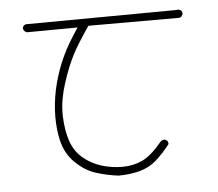

<svg xmlns="http://www.w3.org/2000/svg" viewBox="-39 -487 579 511"><g transform="rotate(-5 250.0 -231.0)"><path d="M110.4 -126.5Q119.1 -88.9 144.5 -64.5Q169.9 -40 198.5 -31Q227.1 -22 257.8 -18.1Q287.6 -18.1 314 -24.9Q340.3 -31.7 359.9 -49.1Q379.4 -66.4 397.9 -90.3Q397.9 -95.2 395.5 -99.1L388.7 -103Q382.3 -102.5 378.4 -99.6Q348.6 -63.5 324.2 -52Q299.8 -40.5 271 -40.5Q242.2 -40.5 215.6 -48.6Q189 -56.6 167.5 -74.2Q145 -92.8 135.3 -120.8Q125.5 -148.9 124 -188.5Q124 -192.4 124 -196.3Q124 -232.9 137.9 -276.1Q151.9 -319.3 167 -348.6Q182.1 -377.9 212.9 -422.4H454.1Q457.5 -422.4 461.4 -424.8L465.3 -432.1Q465.3 -437.5 462.9 -440.9L456.1 -444.3L447.8 -443.8L46.9 -440.9L41.5 -438L38.6 -432.6Q38.6 -426.8 42 -423.3Q44.9 -419.9 49.3 -419.4L183.6 -420.4L170.4 -399.9Q127.9 -335 111.8 -260.3Q104 -222.7 104 -188.7Q104 -154.8 110.4 -126.5Z"/></g></svg>

Font: NaikaiFont
Style: ExtraLight
Weight: 200
Version: Version 1.89